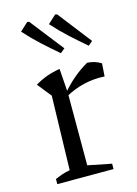

<svg xmlns="http://www.w3.org/2000/svg" viewBox="-114 -802 616 864"><g transform="rotate(-15 194.5 -370.0)"><path d="M374 -413Q276 -419 188 -370V-387Q217 -421 248 -447Q279 -473 314 -493Q332 -492 348 -487Q364 -482 378 -473ZM43 0V-24Q57 -30 73.5 -36Q90 -42 113 -46L122 -391L70 -456Q125 -489 187 -498L195 -386V-47L305 -25V0ZM211 -565Q172 -598 134.5 -632.5Q97 -667 63 -705L101 -740L110 -738L232 -582ZM341 -565Q302 -598 264.5 -632.5Q227 -667 193 -705L231 -740L240 -738L361 -582Z"/></g></svg>

Font: Piazzolla Thin
Style: Regular
Weight: 400
Version: Version 2.001